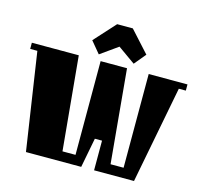

<svg xmlns="http://www.w3.org/2000/svg" viewBox="-121 -1005 1197 1138"><g transform="rotate(15 477.5 -436.0)"><path d="M552 -182H508L473 0H134L44 -597H0V-635H288L342 -60H422V-635H584L637 -60H717V-635H955V-597H912L797 0H552ZM556 -872 674 -742 615 -671 508 -747 401 -671 342 -742 460 -872Z"/></g></svg>

Font: Unlock
Style: Regular
Weight: 400
Designer: Eduardo Rodriguez Tunni
Foundry: Eduardo Rodriguez Tunni
Version: Version 1.003; ttfautohint (v1.8.4.7-5d5b);gftools[0.9.23]